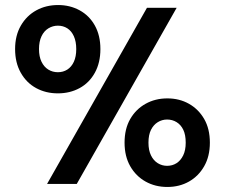

<svg xmlns="http://www.w3.org/2000/svg" viewBox="-20 -731 894 763"><path d="M167 0 564 -700H682L285 0ZM645 12Q597 12 558.5 -9.5Q520 -31 497.5 -70.5Q475 -110 475 -164Q475 -219 497.5 -258Q520 -297 558.5 -318.5Q597 -340 645 -340Q693 -340 731 -318.5Q769 -297 791.5 -258Q814 -219 814 -164Q814 -110 791.5 -70.5Q769 -31 731 -9.5Q693 12 645 12ZM644 -72Q665 -72 681.5 -82.5Q698 -93 708 -113.5Q718 -134 718 -164Q718 -195 708.5 -215Q699 -235 682 -245.5Q665 -256 644 -256Q624 -256 607 -245.5Q590 -235 580 -215Q570 -195 570 -164Q570 -134 580 -113.5Q590 -93 607 -82.5Q624 -72 644 -72ZM210 -360Q162 -360 123.5 -381Q85 -402 62.5 -442Q40 -482 40 -536Q40 -590 63 -629.5Q86 -669 124.5 -690Q163 -711 211 -711Q258 -711 296.5 -690Q335 -669 357 -629.5Q379 -590 379 -536Q379 -482 357 -442Q335 -402 296.5 -381Q258 -360 210 -360ZM210 -444Q231 -444 247.5 -454.5Q264 -465 273.5 -485.5Q283 -506 283 -536Q283 -566 273.5 -587Q264 -608 247.5 -618.5Q231 -629 210 -629Q190 -629 172.5 -618.5Q155 -608 145 -587Q135 -566 135 -536Q135 -506 145 -485.5Q155 -465 172 -454.5Q189 -444 210 -444Z"/></svg>

Font: DM Sans 24pt SemiBold
Style: Regular
Weight: 600
Designer: Colophon Foundry, Jonny Pinhorn
Foundry: Colophon Foundry
Version: Version 4.004;gftools[0.9.30]